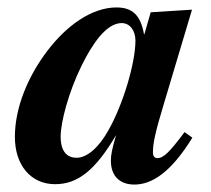

<svg xmlns="http://www.w3.org/2000/svg" viewBox="-20 -482 567 516"><path d="M476 -127C435 -72 419 -57 403 -57C395 -57 391 -63 391 -72C391 -97 397 -126 421 -205L496 -456L385 -449L368 -390H367C358 -441 336 -462 293 -462C228 -462 160 -415 107 -345C56 -278 20 -194 20 -114C20 -38 63 13 128 13C189 13 236 -24 292 -119C280 -78 278 -64 278 -50C278 -7 304 14 341 14C388 14 439 -18 497 -112ZM344 -373C344 -313 311 -202 272 -133C245 -84 213 -58 186 -58C160 -58 143 -75 143 -115C143 -153 164 -234 199 -305C227 -362 265 -420 307 -420C329 -420 344 -400 344 -373Z"/></svg>

Font: STIXGeneral
Style: Bold Italic
Weight: 700
Italic angle: -16.33°
Designer: MicroPress Inc., with final additions and corrections provided by Coen Hoffman, Elsevier (retired)
Version: Version 1.1.0